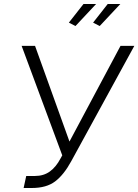

<svg xmlns="http://www.w3.org/2000/svg" viewBox="-20 -939 691 959"><path d="M98 0 111 -60H154Q198 -60 229 -82.5Q260 -105 282 -147L291 -163L88 -710H155L327 -232L582 -710H651L336 -134Q299 -66 255.5 -33Q212 0 139 0ZM357 -809 324 -826 397 -919H460ZM478 -809 445 -826 518 -919H581Z"/></svg>

Font: Raleway
Style: Italic
Weight: 400
Italic angle: -12°
Designer: Matt McInerney, Pablo Impallari, Rodrigo Fuenzalida
Foundry: Matt McInerney, Pablo Impallari, Rodrigo Fuenzalida
Version: Version 4.026